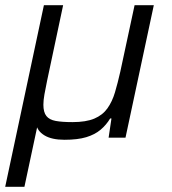

<svg xmlns="http://www.w3.org/2000/svg" viewBox="-30 -530 663 739"><path d="M-10 189 139 -510H213L151 -218Q145 -189 141 -166.5Q137 -144 137 -127Q137 -98 148.5 -83.5Q160 -69 184.5 -64.5Q209 -60 249 -60Q301 -60 333 -73.5Q365 -87 383.5 -113Q402 -139 412.5 -174.5Q423 -210 433 -254L488 -510H562L453 0H388L399 -74H394Q379 -49 357 -30.5Q335 -12 302 -2Q269 8 218 8Q169 8 141 -9Q113 -26 109 -54L118 -64L64 189Z"/></svg>

Font: Saira Thin Medium
Style: Italic
Weight: 500
Italic angle: -12°
Version: Version 1.101